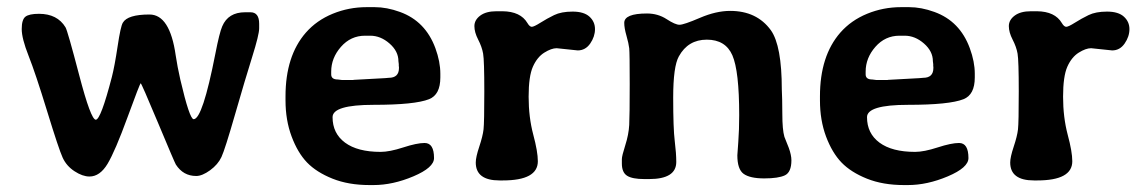

<svg xmlns="http://www.w3.org/2000/svg" viewBox="-20 -516 3265 548"><path d="M235.4 -12.2Q215.8 -12.2 192.9 -27.1Q169.9 -42 158.9 -65.9Q147.9 -89.8 114.5 -198.7Q81.1 -307.6 61.5 -356.9Q42 -406.2 42 -433.1Q42 -460 52.5 -468.3Q63 -476.6 91.3 -476.6Q143.6 -476.6 167 -438Q172.9 -428.2 206.1 -301.3Q239.3 -174.3 253.4 -174.3Q267.6 -174.3 299.3 -296.4Q307.1 -326.7 315.7 -383.8Q324.2 -440.9 330.6 -451.2Q344.2 -474.6 406.7 -474.6Q464.8 -474.6 481.4 -358.4Q486.3 -325.7 494.6 -289.1Q521 -175.8 532.7 -175.8Q558.1 -175.8 594.7 -362.8Q606.4 -422.9 614.3 -440.9Q631.3 -481 679.7 -481H694.8Q719.7 -481 719.7 -448.2V-435.1Q719.7 -417 699.7 -353.3Q679.7 -289.6 650.9 -189.5Q622.1 -89.4 612.1 -67.9Q602.1 -46.4 579.6 -30Q557.1 -13.7 540 -13.7Q502.9 -13.7 481.9 -46.4Q478.5 -51.8 431.2 -165Q383.8 -278.3 381.6 -278.3Q379.4 -278.3 344 -181.4Q308.6 -84.5 286.9 -48.3Q265.1 -12.2 235.4 -12.2Z M1118.7 -321.8V-324.7L1118.2 -327.6V-333Q1117.2 -338.9 1117.2 -341.3Q1117.2 -369.6 1091.8 -391.8Q1066.4 -414.1 1036.6 -414.1H1022Q981 -414.1 953.1 -382.3Q925.3 -350.6 925.3 -311.5V-303.7Q925.3 -289.1 944.3 -289.1L956.5 -287.6H987.3L989.7 -288.1L1079.1 -293L1089.4 -293.9Q1118.7 -293.9 1118.7 -321.8ZM929.2 -181.6Q929.2 -135.3 964.8 -108.9Q1000.5 -82.5 1066.4 -82.5Q1091.8 -82.5 1130.9 -95.2Q1169.9 -107.9 1191.9 -107.9Q1218.8 -107.9 1218.8 -64.9Q1218.8 -37.6 1159.9 -12.7Q1101.1 12.2 1045.9 12.2H1034.7Q974.6 12.2 929 -6.1Q883.3 -24.4 856.4 -52.2Q829.6 -80.1 812.3 -126.5Q794.9 -172.9 794.9 -229.5V-241.2Q794.9 -356.4 853 -422.9Q883.8 -458 929.7 -476.8Q975.6 -495.6 1026.4 -495.6H1049.3Q1084 -495.6 1121.6 -481.9Q1194.3 -455.6 1222.7 -378.4Q1236.8 -339.8 1236.8 -305.7V-294.9Q1236.8 -245.6 1204.6 -232.9Q1164.1 -216.8 1046.6 -216.8Q929.2 -216.8 929.2 -181.6Z M1397 -483.9H1414.1Q1465.8 -483.4 1485.4 -450.2Q1491.7 -439.5 1497.8 -439.5Q1503.9 -439.5 1522.5 -451.2Q1541 -462.9 1561.5 -472.9Q1582 -482.9 1614.3 -482.9Q1646.5 -482.9 1662.4 -468.5Q1678.2 -454.1 1678.2 -432.9Q1678.2 -411.6 1664.6 -391.8Q1650.9 -372.1 1628.9 -372.1L1568.8 -378.4Q1553.7 -378.4 1533.4 -365.7Q1513.2 -353 1501 -325.7Q1488.8 -298.3 1488.8 -240Q1488.8 -181.6 1502 -131.8Q1515.1 -83 1515.1 -55.7Q1515.1 -1 1415 -1H1405.8Q1337.9 -1 1337.9 -52.2Q1337.9 -67.4 1347.9 -97.4Q1357.9 -127.4 1360.1 -146.7Q1362.3 -166 1362.3 -254.9Q1362.3 -343.8 1358.9 -363Q1355.5 -382.3 1344.7 -403.1Q1334 -423.8 1334 -441.4Q1334 -459 1350.6 -471.4Q1367.2 -483.9 1397 -483.9Z M2064 -484.9Q2140.1 -484.9 2180.2 -429.7Q2211.4 -385.7 2211.4 -260.7L2212.4 -232.4L2212.9 -190.4Q2212.9 -146 2218.8 -125.5L2231.4 -93.8Q2238.8 -73.2 2238.8 -58.6Q2238.8 -24.4 2220.2 -15.6Q2201.7 -6.8 2161.1 -6.8Q2120.6 -6.8 2102.5 -19.8Q2084.5 -32.7 2084.5 -72.8Q2084.5 -76.7 2087.2 -110.8Q2089.8 -145 2089.8 -187.5Q2089.8 -313.5 2070.3 -358.2Q2050.8 -402.8 1997.3 -402.8Q1943.8 -402.8 1917.5 -355Q1901.4 -326.2 1901.4 -237.5Q1901.4 -148.9 1905.8 -113.8Q1910.2 -78.1 1910.2 -53.7Q1910.2 -4.9 1832.5 -4.9H1819.3Q1784.7 -4.9 1769.8 -14.4Q1754.9 -23.9 1754.9 -49.3V-62Q1754.9 -70.8 1764.6 -101.3Q1774.4 -131.8 1775.9 -159.4Q1777.3 -187 1777.3 -275.9Q1777.3 -364.7 1775.9 -378.2Q1774.4 -391.6 1768.1 -413.8Q1761.7 -436 1761.7 -450.7Q1761.7 -477.5 1826.7 -477.5Q1857.9 -477.5 1882.6 -461.4Q1907.2 -445.3 1919.4 -445.3Q1931.6 -445.3 1977.8 -465.1Q2023.9 -484.9 2064 -484.9Z M2644 -321.8V-324.7L2643.6 -327.6V-333Q2642.6 -338.9 2642.6 -341.3Q2642.6 -369.6 2617.2 -391.8Q2591.8 -414.1 2562 -414.1H2547.4Q2506.3 -414.1 2478.5 -382.3Q2450.7 -350.6 2450.7 -311.5V-303.7Q2450.7 -289.1 2469.7 -289.1L2481.9 -287.6H2512.7L2515.1 -288.1L2604.5 -293L2614.7 -293.9Q2644 -293.9 2644 -321.8ZM2454.6 -181.6Q2454.6 -135.3 2490.2 -108.9Q2525.9 -82.5 2591.8 -82.5Q2617.2 -82.5 2656.2 -95.2Q2695.3 -107.9 2717.3 -107.9Q2744.1 -107.9 2744.1 -64.9Q2744.1 -37.6 2685.3 -12.7Q2626.5 12.2 2571.3 12.2H2560.1Q2500 12.2 2454.3 -6.1Q2408.7 -24.4 2381.8 -52.2Q2355 -80.1 2337.6 -126.5Q2320.3 -172.9 2320.3 -229.5V-241.2Q2320.3 -356.4 2378.4 -422.9Q2409.2 -458 2455.1 -476.8Q2501 -495.6 2551.8 -495.6H2574.7Q2609.4 -495.6 2647 -481.9Q2719.7 -455.6 2748 -378.4Q2762.2 -339.8 2762.2 -305.7V-294.9Q2762.2 -245.6 2730 -232.9Q2689.5 -216.8 2572 -216.8Q2454.6 -216.8 2454.6 -181.6Z M2922.4 -483.9H2939.5Q2991.2 -483.4 3010.7 -450.2Q3017.1 -439.5 3023.2 -439.5Q3029.3 -439.5 3047.9 -451.2Q3066.4 -462.9 3086.9 -472.9Q3107.4 -482.9 3139.6 -482.9Q3171.9 -482.9 3187.7 -468.5Q3203.6 -454.1 3203.6 -432.9Q3203.6 -411.6 3189.9 -391.8Q3176.3 -372.1 3154.3 -372.1L3094.2 -378.4Q3079.1 -378.4 3058.8 -365.7Q3038.6 -353 3026.4 -325.7Q3014.2 -298.3 3014.2 -240Q3014.2 -181.6 3027.3 -131.8Q3040.5 -83 3040.5 -55.7Q3040.5 -1 2940.4 -1H2931.2Q2863.3 -1 2863.3 -52.2Q2863.3 -67.4 2873.3 -97.4Q2883.3 -127.4 2885.5 -146.7Q2887.7 -166 2887.7 -254.9Q2887.7 -343.8 2884.3 -363Q2880.9 -382.3 2870.1 -403.1Q2859.4 -423.8 2859.4 -441.4Q2859.4 -459 2876 -471.4Q2892.6 -483.9 2922.4 -483.9Z"/></svg>

Font: Averia Libre
Style: Bold
Weight: 700
Version: Version 1.002